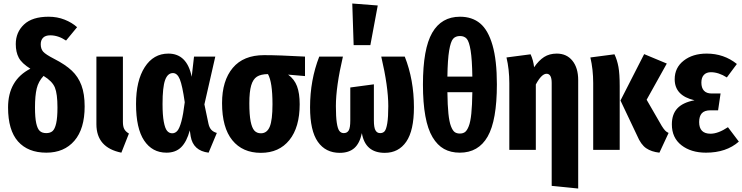

<svg xmlns="http://www.w3.org/2000/svg" viewBox="-20 -853 4226 1093"><path d="M288.1 -518.1Q352.1 -485.4 388.7 -450.9Q425.3 -416.5 443.6 -367.4Q461.9 -318.4 461.9 -247.1Q461.9 -119.6 403.6 -51.8Q345.2 16.1 244.1 16.1Q139.2 16.1 82.5 -47.9Q25.9 -111.8 25.9 -241.2Q25.9 -396.5 152.8 -461.9Q103.5 -492.7 86.7 -524.7Q69.8 -556.6 69.8 -602.1Q69.8 -669.4 116.7 -713.6Q163.6 -757.8 256.8 -757.8Q305.7 -757.8 347.7 -741.2Q389.6 -724.6 418.9 -698.2L356 -622.1Q311.5 -651.9 266.1 -651.9Q238.8 -651.9 225.3 -638.2Q211.9 -624.5 211.9 -601.1Q211.9 -574.7 225.8 -558.8Q239.7 -543 288.1 -518.1ZM307.1 -241.2Q307.1 -318.8 292.5 -354.7Q277.8 -390.6 228 -420.9Q198.7 -389.6 189 -349.1Q179.2 -308.6 179.2 -241.2Q179.2 -183.6 186.3 -151.4Q193.4 -119.1 206.8 -107.2Q220.2 -95.2 243.2 -95.2Q266.1 -95.2 279.3 -106.9Q292.5 -118.7 299.8 -150.9Q307.1 -183.1 307.1 -241.2Z M679.7 -530.8V-159.2Q679.7 -132.8 687.5 -118.2Q695.3 -103.5 713.9 -92.8L670.9 16.1Q528.8 -12.7 528.8 -146V-530.8Z M938.5 -547.9Q1044.4 -547.9 1071.3 -416L1084.5 -530.8H1205.6L1143.6 -258.8L1166.5 -149.9Q1171.4 -126.5 1183.1 -114Q1194.8 -101.6 1214.4 -96.2L1167.5 16.1Q1079.6 5.4 1065.4 -77.1L1060.5 -110.8Q1043 -46.4 1011.5 -15.1Q980 16.1 927.7 16.1Q846.7 16.1 800.5 -53Q754.4 -122.1 754.4 -261.2Q754.4 -393.6 804 -470.7Q853.5 -547.9 938.5 -547.9ZM964.4 -437Q934.1 -437 919.7 -396.7Q905.3 -356.4 905.3 -261.2Q905.3 -197.8 912.4 -159.9Q919.4 -122.1 931.2 -108.2Q942.9 -94.2 960.4 -94.2Q977.5 -94.2 989.7 -108.4Q1002 -122.6 1012.7 -162.1Q1023.4 -201.7 1031.7 -271Q1018.1 -366.2 1003.7 -401.6Q989.3 -437 964.4 -437Z M1716.3 -530.8V-419.9L1620.1 -428.2Q1655.8 -402.3 1670.9 -362.1Q1686 -321.8 1686 -259.8Q1686 -128.4 1627.4 -55.7Q1568.8 17.1 1465.3 17.1Q1360.8 17.1 1302.5 -54.7Q1244.1 -126.5 1244.1 -266.1Q1244.1 -393.6 1304.9 -466.3Q1365.7 -539.1 1483.4 -539.1Q1567.9 -539.1 1716.3 -530.8ZM1465.3 -94.2Q1500 -94.2 1515.6 -131.8Q1531.2 -169.4 1531.2 -259.8Q1531.2 -386.2 1505.4 -431.2Q1464.8 -430.7 1442.6 -416.5Q1420.4 -402.3 1409.9 -366.7Q1399.4 -331.1 1399.4 -265.1Q1399.4 -200.2 1406.7 -162.6Q1414.1 -125 1428 -109.6Q1441.9 -94.2 1465.3 -94.2Z M1985.4 -833 2130.4 -821.8 2088.4 -596.2H1993.2ZM2284.2 -530.8Q2336.4 -398.9 2336.4 -242.2Q2336.4 -109.9 2292.7 -46.4Q2249 17.1 2170.4 17.1Q2059.1 17.1 2040 -95.2Q2027.8 -37.1 1997.1 -10Q1966.3 17.1 1914.1 17.1Q1833.5 17.1 1789.3 -45.9Q1745.1 -108.9 1745.1 -242.2Q1745.1 -397 1797.4 -530.8H1932.1Q1892.1 -359.4 1892.1 -249Q1892.1 -188.5 1897.2 -154.3Q1902.3 -120.1 1911.9 -107.7Q1921.4 -95.2 1937 -95.2Q1956.1 -95.2 1965.1 -110.4Q1974.1 -125.5 1974.1 -167V-355L2108.4 -373V-167Q2108.4 -127.9 2117.2 -111.6Q2126 -95.2 2144 -95.2Q2160.2 -95.2 2169.4 -105.7Q2178.7 -116.2 2184.6 -150.9Q2190.4 -185.5 2190.4 -249Q2190.4 -359.4 2150.4 -530.8Z M2598.6 -757.8Q2667.5 -757.8 2713.1 -720Q2758.8 -682.1 2783.7 -595.9Q2808.6 -509.8 2808.6 -373Q2808.6 -167.5 2756.1 -75.7Q2703.6 16.1 2597.7 16.1Q2545.9 16.1 2507.8 -5.1Q2469.7 -26.4 2442.4 -72Q2415 -117.7 2401.4 -192.6Q2387.7 -267.6 2387.7 -372.1Q2387.7 -575.2 2440.4 -666.5Q2493.2 -757.8 2598.6 -757.8ZM2598.6 -647.9Q2573.2 -647.9 2559.3 -632.1Q2545.4 -616.2 2536.9 -565.2Q2528.3 -514.2 2526.9 -417H2668.9Q2667.5 -514.2 2659.2 -565.2Q2650.9 -616.2 2637.2 -632.1Q2623.5 -647.9 2598.6 -647.9ZM2668.9 -328.1H2526.9Q2527.8 -253.4 2532.7 -206.3Q2537.6 -159.2 2547.1 -134.5Q2556.6 -109.9 2568.1 -101.3Q2579.6 -92.8 2597.7 -92.8Q2615.7 -92.8 2627.2 -101.3Q2638.7 -109.9 2648.4 -134.3Q2658.2 -158.7 2663.1 -206.3Q2668 -253.9 2668.9 -328.1Z M3149.4 -547.9Q3206.1 -547.9 3238.8 -507.1Q3271.5 -466.3 3271.5 -397V220.2L3120.6 205.1V-380.9Q3120.6 -433.1 3091.3 -433.1Q3063 -433.1 3030.3 -372.1V0H2879.4V-379.9Q2879.4 -458 2863.3 -525.9L3000.5 -543.9Q3016.1 -509.8 3020.5 -470.2Q3047.4 -509.3 3077.6 -528.6Q3107.9 -547.9 3149.4 -547.9Z M3775.9 -491.2 3661.1 -285.2 3747.1 -136.2Q3757.8 -119.1 3765.9 -110.4Q3773.9 -101.6 3786.1 -96.2L3733.9 16.1Q3688.5 11.2 3658.4 -9.3Q3628.4 -29.8 3606.9 -81.1L3512.2 -280.8L3647 -544.9ZM3478 -543.9Q3493.2 -512.2 3500.5 -472.7Q3507.8 -433.1 3507.8 -361.8V0H3356.9V-379.9Q3356.9 -458 3340.8 -525.9Z M4002.9 -547.9Q4101.1 -547.9 4174.8 -488.8L4117.7 -412.1Q4070.8 -441.9 4026.9 -441.9Q4001.5 -441.9 3987.1 -426.8Q3972.7 -411.6 3972.7 -382.8Q3972.7 -353 3987.3 -336.9Q4002 -320.8 4030.8 -320.8H4082L4067.9 -225.1H4024.9Q3990.2 -225.1 3975.1 -208Q3960 -190.9 3960 -158.2Q3960 -91.8 4024.9 -91.8Q4067.9 -91.8 4124 -128.9L4186 -46.9Q4114.7 16.1 3999 16.1Q3913.6 16.1 3859.1 -26.4Q3804.7 -68.8 3804.7 -145Q3804.7 -203.1 3836.4 -236.6Q3868.2 -270 3933.6 -282.2Q3820.8 -308.1 3820.8 -401.9Q3820.8 -467.8 3872.1 -507.8Q3923.3 -547.9 4002.9 -547.9Z"/></svg>

Font: Fira Sans Compressed
Style: Bold
Weight: 700
Width: 1
Designer: Carrois Corporate & Edenspiekermann AG
Foundry: Carrois Corporate GbR & Edenspiekermann AG
Version: Version 4.203;PS 004.203;hotconv 1.0.88;makeotf.lib2.5.64775